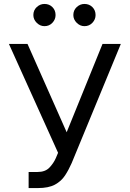

<svg xmlns="http://www.w3.org/2000/svg" viewBox="-20 -952 664 982"><path d="M207.4 -818.2Q185 -818.2 167.8 -835.4Q150.6 -852.6 150.6 -875Q150.6 -899.5 167.8 -915.7Q185 -931.8 207.4 -931.8Q231.9 -931.8 248 -915.7Q264.2 -899.5 264.2 -875Q264.2 -852.6 248 -835.4Q231.9 -818.2 207.4 -818.2ZM411.9 -818.2Q389.6 -818.2 372.3 -835.4Q355.1 -852.6 355.1 -875Q355.1 -899.5 372.3 -915.7Q389.6 -931.8 411.9 -931.8Q436.4 -931.8 452.6 -915.7Q468.8 -899.5 468.8 -875Q468.8 -852.6 452.6 -835.4Q436.4 -818.2 411.9 -818.2ZM173.3 9.9H126.4V-72.4H171.9Q211.3 -72.4 232.6 -94.6Q253.9 -116.8 265.6 -143.5L277 -170.5L25.6 -727.3H120.7L321 -275.6L504.3 -727.3H598L346.6 -117.9Q331.7 -83.8 312.7 -54.7Q293.7 -25.6 261.2 -7.8Q228.7 9.9 173.3 9.9Z"/></svg>

Font: Linik Sans
Style: Regular
Weight: 400
Designer: Rasmus Andersson (font), Marc Monis (original base), Kil Hyung-jin (Pretendard portions), Cristiano Sobral (main changes
Foundry: rsms
Version: Version 3.018;May 31, 2022;FontCreator 14.0.0.2814 64-bit; t